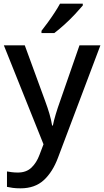

<svg xmlns="http://www.w3.org/2000/svg" viewBox="-20 -786 567 1046"><path d="M1 -539H115L227 -233Q240 -198 249.5 -165.5Q259 -133 264 -102H268Q273 -128 283.5 -163Q294 -198 307 -234L413 -539H527L296 73Q267 151 218.5 195.5Q170 240 92 240Q67 240 49 237.5Q31 235 18 232V148Q28 150 44 152Q60 154 77 154Q123 154 151 127.5Q179 101 195 58L217 0ZM431 -756Q416 -738 389 -709Q362 -680 331 -652Q300 -624 276 -606H206V-618Q221 -637 240 -663Q259 -689 277 -716.5Q295 -744 307 -766H431Z"/></svg>

Font: Noto Sans Arabic Med
Style: Regular
Weight: 500
Designer: Monotype Design Team, Nadine Chahine, Nizar Qandah and Khaled Hosny
Foundry: Monotype Imaging Inc.
Version: Version 2.012; ttfautohint (v1.8.4.7-5d5b)